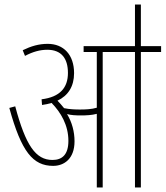

<svg xmlns="http://www.w3.org/2000/svg" viewBox="-20 -825 729 845"><path d="M308 -203C308 -245 297 -287 275 -323C292 -318 314 -317 336 -317C358 -317 384 -318 406 -324V0H432V-596H574V0H600V-596H689V-622H600V-805H574V-622H348V-596H406V-351C383 -344 357 -343 331 -343C311 -343 285 -344 262 -349C253 -360 243 -372 233 -382C280 -404 306 -445 306 -503C306 -584 260 -632 190 -632C151 -632 117 -622 80 -604L90 -579C124 -597 156 -606 188 -606C250 -606 279 -568 279 -504C279 -440 245 -398 163 -388L165 -363C180 -365 194 -368 207 -372C248 -330 281 -274 281 -205C281 -145 254 -121 211 -121C137 -121 93 -185 47 -357L21 -350C74 -157 125 -95 214 -95C262 -95 308 -126 308 -203Z"/></svg>

Font: Noto Sans ExtraCondensed Thin
Style: Italic
Weight: 100
Width: 2
Italic angle: -12°
Designer: Monotype Design Team
Foundry: Monotype Imaging Inc.
Version: Version 2.013